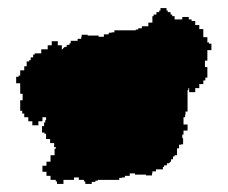

<svg xmlns="http://www.w3.org/2000/svg" viewBox="-20 -468 564 475"><path d="M20 -262H30V-236H36V-220H30V-194H35V-187H40V-178H50V-168H60V-158H75V-168H85V-178H94V-171H92V-165H89V-156H84V-140H90V-137H94V-124H104V-114H114V-104H118V-100H115V-84H105V-68H95V-58H85V-43H95V-33H105V-23H118V-19H121V-13H137V-23H163V-29H175V-23H188V-19H191V-13H207V-18H216V-21H222V-23H275V-28H282V-29H289V-33H301V-39H314V-36H341V-34H356V-39H357V-44H366V-49H383V-55H386V-59H393V-64H398V-65H400V-67H402V-69H403V-74H408V-81H412V-84H418V-101H423V-110H428V-111H433V-126H431V-135H434V-145H444V-160H434V-178H438V-185H439V-192H444V-245H446V-250H448V-240H463V-250H473V-260H483V-269H488V-276H493V-302H487V-318H493V-344H503V-360H497V-363H493V-376H483V-396H473V-406H463V-416H454V-420H447V-426H431V-420H412V-428H406V-432H402V-438H395V-442H392V-448H377V-442H374V-438H367V-432H360V-428H357V-412H347V-403H331V-398H322V-395H316V-393H263V-388H256V-387H249V-383H237V-377H224V-380H197V-382H182V-377H181V-372H172V-367H155V-361H152V-357H145V-352H140V-351H138V-349H136V-347H135V-346H133V-356H123V-366H108V-356H98V-346H88H82V-336H66V-333H62V-326H56V-319H52V-316H46V-304H40V-294H30V-281H26V-278H20Z"/></svg>

Font: Camosport
Style: Regular
Weight: 400
Version: Version 001.000